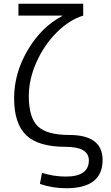

<svg xmlns="http://www.w3.org/2000/svg" viewBox="-20 -770 590 1020"><path d="M78 -687V-750H422V-687Q349 -665 282 -598.5Q215 -532 174 -440.5Q133 -349 133 -260Q133 -145 181 -99Q229 -53 348 -53Q525 -53 525 80Q525 230 332 230Q258 230 192 207L203 148Q264 168 330 168Q452 168 452 82Q452 10 328 10Q184 10 119.5 -51.5Q55 -113 55 -248Q55 -382 128 -505Q201 -628 311 -685V-687Z"/></svg>

Font: M PLUS 1p
Style: Regular
Weight: 400
Version: Version 1.062